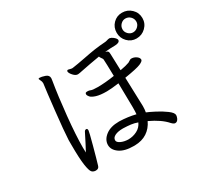

<svg xmlns="http://www.w3.org/2000/svg" viewBox="-162 -1024 1325 1254"><g transform="rotate(-30 500.0 -397.0)"><path d="M377 -98V-99Q378 -138 415 -166.5Q452 -195 515 -195H520Q583 -193 639 -179Q641 -196 641 -232L638 -413Q579 -405 547 -405Q497 -405 468.5 -414Q440 -423 429.5 -435Q419 -447 419 -456Q419 -462 422 -466Q427 -469 435 -469Q449 -469 457 -465Q469 -459 509 -459Q566 -459 636 -470Q634 -572 632 -597Q632 -601 624 -611.5Q616 -622 615 -628L541 -615Q528 -612 469 -601Q464 -600 454.5 -598Q445 -596 439 -596Q422 -596 405 -615Q388 -634 388 -647Q388 -652 393 -654Q394 -655 397 -655Q400 -655 409.5 -652Q419 -649 427 -649L435 -650Q465 -654 527 -666Q577 -676 613.5 -681.5Q650 -687 696 -690Q703 -690 714 -693.5Q725 -697 731 -697H736Q747 -695 760.5 -684.5Q774 -674 778 -664L779 -659Q779 -640 744 -638Q712 -638 666 -634Q680 -630 684.5 -624.5Q689 -619 689 -604L693 -480Q739 -488 762 -497Q767 -499 774.5 -504.5Q782 -510 788 -511H792Q809 -511 825 -501Q841 -491 844 -479L845 -473Q845 -461 817 -449Q789 -437 695 -422Q699 -272 701 -236L702 -205Q702 -179 698 -159Q718 -151 757 -131Q796 -111 828.5 -87Q861 -63 861 -45Q861 -35 855 -21Q846 -2 830 -2Q819 -2 804 -18Q763 -65 680 -104Q659 -59 621 -34Q583 -9 529 -8H520Q452 -8 414.5 -34.5Q377 -61 377 -98ZM171 -255Q174 -320 190 -464.5Q206 -609 212 -650Q213 -653 213 -658Q213 -665 212 -669Q211 -675 206 -685Q201 -695 201 -697V-698Q202 -702 210 -702Q224 -702 249.5 -693.5Q275 -685 275 -662Q275 -655 273 -645Q255 -537 241 -397Q227 -257 227 -166Q227 -139 228 -128Q252 -172 289 -246Q295 -259 304 -259H308Q315 -258 315 -244Q315 -235 290.5 -144Q266 -53 254 -14Q249 7 226 7Q208 7 197 -4.5Q186 -16 178.5 -66Q171 -116 171 -222ZM509 -63H512Q547 -63 578 -79Q609 -95 623 -127Q598 -136 574 -139Q550 -142 518 -143H514Q478 -143 455.5 -132Q433 -121 433 -101Q433 -86 456 -75Q479 -64 509 -63ZM888 -801Q929 -801 958 -773Q987 -745 987 -704Q987 -664 958 -635.5Q929 -607 888 -607Q848 -607 820.5 -635.5Q793 -664 793 -704Q793 -745 820.5 -773Q848 -801 888 -801ZM888 -653Q909 -653 925 -668.5Q941 -684 941 -704Q941 -726 925.5 -741.5Q910 -757 888 -757Q868 -757 852.5 -741.5Q837 -726 837 -704Q837 -684 852.5 -668.5Q868 -653 888 -653Z"/></g></svg>

Font: Iansui 0.93
Style: Regular
Weight: 400
Designer: But Ko / Fontworks Inc.
Foundry: zi-hi.com / Fontworks Inc.
Version: Version 0.931